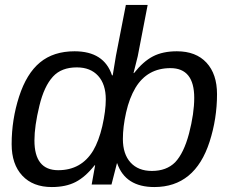

<svg xmlns="http://www.w3.org/2000/svg" viewBox="-20 -745 923 775"><path d="M189 10Q113 10 70 -36Q27 -82 27 -163Q27 -262 57 -355Q87 -448 141.5 -493Q196 -538 281 -538Q400 -538 432 -441H435L448 -520L488 -725H576L536 -518Q524 -469 519 -450H521Q558 -497 597.5 -517.5Q637 -538 694 -538Q771 -538 813.5 -492Q856 -446 856 -365Q856 -266 826 -173Q767 10 603 10Q486 10 453 -86H452L430 0H350L364 -78H362Q325 -31 285.5 -10.5Q246 10 189 10ZM215 -58Q308 -58 356 -137Q379 -176 393 -236Q407 -298 407 -344Q407 -405 376 -439Q345 -473 290 -473Q228 -473 194 -436Q158 -397 139 -318Q119 -236 119 -178Q119 -58 215 -58ZM668 -470Q575 -470 527 -391Q502 -349 489 -291Q476 -233 476 -184Q476 -123 507 -89Q538 -55 593 -55Q652 -55 687 -90Q722 -127 743 -206Q764 -287 764 -350Q764 -470 668 -470Z"/></svg>

Font: Libra Sans
Style: Italic
Weight: 400
Italic angle: -12°
Foundry: Context Ltd
Version: Version 1.002